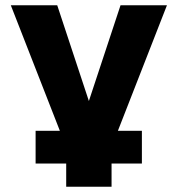

<svg xmlns="http://www.w3.org/2000/svg" viewBox="-20 -558 674 728"><path d="M403 62V150H231V62H115V-62H207L21 -538H197L317 -175L437 -538H613L427 -62H518V62Z"/></svg>

Font: Geist ExtBd
Style: Regular
Weight: 400
Designer: Basement.studio, Andrés Briganti, Mateo Zaragoza
Foundry: Basement.studio, Vercel, Andrés Briganti, Guido Ferreyra, Mateo Zaragoza
Version: Version 1.401